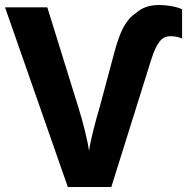

<svg xmlns="http://www.w3.org/2000/svg" viewBox="-20 -743 757 763"><path d="M0 -713.9H168L293.5 -309.6Q305.7 -271 317.9 -221.4Q330.1 -171.9 333.5 -144Q338.4 -174.8 350.8 -224.9Q363.3 -274.9 375.5 -314.9L432.6 -527.8Q450.7 -597.7 470.7 -634.8Q490.7 -671.9 519.5 -690.4Q537.6 -707 560.3 -715.1Q583 -723.1 612.8 -723.1Q636.2 -723.1 661.9 -718.5Q687.5 -713.9 703.6 -706.1V-589.8Q683.6 -599.1 657.7 -599.1Q641.6 -599.1 630.4 -592.5Q619.1 -585.9 609.9 -571.8Q595.7 -552.7 580.6 -504.9L422.4 0H249.5Z"/></svg>

Font: Viking Open Sans
Style: Bold
Weight: 700
Foundry: Ascender Corporation
Version: Version 2.001